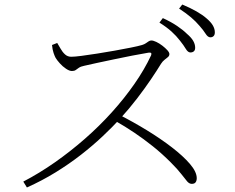

<svg xmlns="http://www.w3.org/2000/svg" viewBox="-20 -830 1040 849"><path d="M776 -650Q760 -671 738.5 -690.5Q717 -710 685 -730L700 -750Q737 -733 763.5 -715Q790 -697 806 -681Q826 -664 834.5 -649Q843 -634 843 -619Q843 -608 837 -603Q831 -598 822 -598Q811 -598 801.5 -614Q792 -630 776 -650ZM862 -716Q846 -735 825 -753Q804 -771 772 -792L786 -810Q822 -795 849 -779.5Q876 -764 893 -749Q913 -732 921.5 -717Q930 -702 930 -687Q930 -676 924.5 -670.5Q919 -665 910 -665Q899 -665 889 -681Q879 -697 862 -716ZM210 -631 233 -640Q240 -629 248 -614.5Q256 -600 267.5 -589.5Q279 -579 295 -579Q310 -579 340.5 -583Q371 -587 409.5 -593Q448 -599 487 -606Q526 -613 558.5 -619.5Q591 -626 608 -631Q618 -634 624.5 -638.5Q631 -643 637 -647Q643 -651 649 -651Q658 -651 671.5 -644.5Q685 -638 698 -628Q711 -618 720 -608Q729 -598 729 -591Q729 -583 722.5 -577.5Q716 -572 707.5 -565.5Q699 -559 692 -548Q675 -520 648 -480Q621 -440 586.5 -395Q552 -350 512 -306Q477 -268 433.5 -227Q390 -186 338 -145.5Q286 -105 226 -68Q166 -31 99 -1L83 -27Q154 -64 222.5 -112Q291 -160 355 -216Q419 -272 474.5 -333.5Q530 -395 574.5 -459Q619 -523 648 -585Q654 -600 636 -597Q605 -592 564.5 -584Q524 -576 483.5 -567.5Q443 -559 408 -551.5Q373 -544 352 -539Q337 -536 329 -530.5Q321 -525 315 -520.5Q309 -516 298 -516Q287 -516 272 -526Q257 -536 244.5 -550Q232 -564 226 -574Q222 -581 217 -595.5Q212 -610 210 -631ZM487 -297 508 -322Q569 -291 629.5 -254Q690 -217 740 -178.5Q790 -140 820 -105Q850 -70 850 -42Q850 -31 845 -24Q840 -17 828 -17Q817 -17 807.5 -28Q798 -39 782 -60Q766 -81 735 -112Q696 -151 656 -183Q616 -215 574.5 -243Q533 -271 487 -297Z"/></svg>

Font: Noto Serif SC
Style: Regular
Weight: 200
Designer: Ryoko NISHIZUKA 西塚涼子 (kana & ideographs); Frank Grießhammer (Latin, Greek & Cyrillic); Wenlong ZHANG 张文龙 (bopomofo); San
Foundry: Adobe
Version: Version 2.001;hotconv 1.1.0;makeotfexe 2.6.0